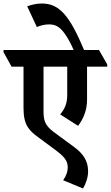

<svg xmlns="http://www.w3.org/2000/svg" viewBox="-76 -910 631 1094"><path d="M369 -193C399 -233 420 -281 420 -342V-530H535V-543L488 -625H403C321 -821 262 -890 163 -890C133 -890 106 -884 79 -874L134 -756C157 -766 182 -771 204 -771C240 -771 264 -757 290 -722C308 -698 323 -671 344 -625H-56V-613L-10 -530H58V-294C58 -196 90 -166 143 -127L239 -56C291 -17 310 6 310 44C310 66 303 89 284 117L397 164C412 139 426 103 426 66C426 3 394 -37 347 -72L230 -158C178 -197 172 -226 172 -280V-530H307V-366C307 -319 291 -287 267 -258Z"/></svg>

Font: Noto Serif Devanagari Condensed
Style: Bold
Weight: 700
Width: 3
Designer: Universal Thirst, Indian Type Foundry and the Monotype Design Team
Foundry: Monotype Imaging Inc.
Version: Version 2.004